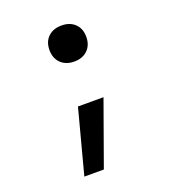

<svg xmlns="http://www.w3.org/2000/svg" viewBox="-129 -629 808 897"><g transform="rotate(-20 275.0 -180.0)"><path d="M137 170 221 -148H348L234 170ZM278 -351Q236 -351 211 -375.5Q186 -400 186 -441Q186 -482 211 -506Q236 -530 278 -530Q319 -530 344 -506Q369 -482 369 -441Q369 -400 344 -375.5Q319 -351 278 -351Z"/></g></svg>

Font: M PLUS Code Latin SemiExpanded Medium
Style: Regular
Weight: 500
Width: 6
Designer: Coji Morishita
Foundry: UNDERFOREST DESIGN
Version: Version 1.002; ttfautohint (v1.8.3)